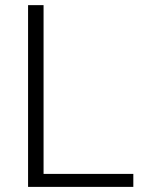

<svg xmlns="http://www.w3.org/2000/svg" viewBox="-20 -731 567 751"><path d="M150.4 -50.8H501.5V0H89.8V-710.9H150.4Z"/></svg>

Font: Roboto Light
Style: Regular
Weight: 300
Designer: Google
Version: Version 2.134; 2016; ttfautohint (v1.6)